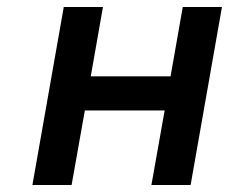

<svg xmlns="http://www.w3.org/2000/svg" viewBox="-20 -531 657 551"><path d="M73 0 163 -511H275.5L240.5 -312H469.5L504.5 -511H617L527 0H414.5L452.5 -214H223.5L185.5 0Z"/></svg>

Font: Overpass SemiBold
Style: Italic
Weight: 600
Italic angle: -10°
Designer: Delve Withrington, Dave Bailey, Thomas Jockin
Foundry: Delve Fonts LLC
Version: Version 4.000